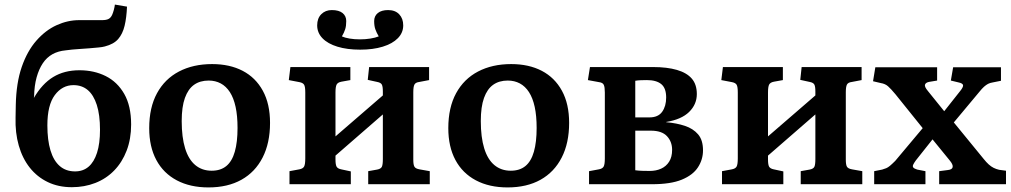

<svg xmlns="http://www.w3.org/2000/svg" viewBox="-20 -805 4418 839"><path d="M294 13Q235 13 188.5 -9.5Q142 -32 110 -72.5Q78 -113 62 -169Q46 -225 48 -291L49 -347Q51 -443 75 -512.5Q99 -582 139 -627.5Q179 -673 227.5 -695Q276 -717 326 -717Q337 -717 349.5 -717Q362 -717 380 -717Q398 -717 426 -717Q444 -717 454 -722Q464 -727 470 -740Q474 -749 477.5 -762Q481 -775 482 -785L535 -776Q533 -728 524.5 -692.5Q516 -657 496.5 -634.5Q477 -612 438 -602Q427 -599 410 -597.5Q393 -596 371 -594Q349 -592 322.5 -590.5Q296 -589 267 -585Q234 -582 209 -568Q184 -554 167 -528.5Q150 -503 140 -467Q130 -431 129 -384L128 -377Q164 -439 212.5 -468.5Q261 -498 327 -498Q391 -498 442 -472.5Q493 -447 523 -394.5Q553 -342 553 -261Q553 -198 533.5 -147Q514 -96 479 -60Q444 -24 396.5 -5.5Q349 13 294 13ZM308 -56Q343 -56 367 -76.5Q391 -97 404 -137.5Q417 -178 417 -238Q417 -303 403 -346.5Q389 -390 363.5 -411.5Q338 -433 301 -433Q252 -433 219.5 -389.5Q187 -346 187 -257Q187 -193 200.5 -148Q214 -103 241 -79.5Q268 -56 308 -56Z M891 14Q811 14 752.5 -17Q694 -48 663 -106Q632 -164 632 -245Q632 -335 666 -397.5Q700 -460 762 -492.5Q824 -525 907 -525Q984 -525 1040.5 -495.5Q1097 -466 1128.5 -408.5Q1160 -351 1160 -268Q1160 -180 1127.5 -116.5Q1095 -53 1035 -19.5Q975 14 891 14ZM905 -59Q944 -59 969 -79.5Q994 -100 1006 -142Q1018 -184 1018 -246Q1018 -299 1009.5 -338Q1001 -377 984.5 -402.5Q968 -428 944.5 -440.5Q921 -453 892 -453Q854 -453 828 -434.5Q802 -416 788 -377Q774 -338 774 -276Q774 -205 789 -156.5Q804 -108 833.5 -83.5Q863 -59 905 -59Z M1245 0V-57L1288 -65Q1304 -68 1309 -77.5Q1314 -87 1314 -113V-401Q1314 -426 1309 -434.5Q1304 -443 1289 -446L1242 -455L1249 -512H1511V-455L1472 -448Q1456 -445 1451 -435.5Q1446 -426 1446 -401V-209L1653 -388V-405Q1653 -427 1648.5 -435.5Q1644 -444 1628 -447L1587 -456L1593 -512H1855V-455L1813 -447Q1796 -445 1791 -435.5Q1786 -426 1786 -402V-107Q1786 -85 1791 -76.5Q1796 -68 1813 -65L1858 -57V0H1589V-57L1628 -64Q1644 -67 1648.5 -76Q1653 -85 1653 -110V-305L1446 -125V-108Q1446 -85 1451 -76.5Q1456 -68 1471 -65L1513 -56V0ZM1554 -588Q1497 -588 1454.5 -601Q1412 -614 1389 -638Q1366 -662 1366 -694Q1366 -725 1384 -743Q1402 -761 1430 -761Q1461 -761 1477 -748Q1493 -735 1493 -713Q1493 -692 1488.5 -677.5Q1484 -663 1474 -646Q1487 -640 1507.5 -636.5Q1528 -633 1553 -633Q1577 -633 1598.5 -636.5Q1620 -640 1635 -646Q1625 -663 1620 -677.5Q1615 -692 1615 -713Q1615 -735 1631 -748Q1647 -761 1676 -761Q1707 -761 1724.5 -742.5Q1742 -724 1742 -694Q1742 -662 1718.5 -638Q1695 -614 1652.5 -601Q1610 -588 1554 -588Z M2198 14Q2118 14 2059.5 -17Q2001 -48 1970 -106Q1939 -164 1939 -245Q1939 -335 1973 -397.5Q2007 -460 2069 -492.5Q2131 -525 2214 -525Q2291 -525 2347.5 -495.5Q2404 -466 2435.5 -408.5Q2467 -351 2467 -268Q2467 -180 2434.5 -116.5Q2402 -53 2342 -19.5Q2282 14 2198 14ZM2212 -59Q2251 -59 2276 -79.5Q2301 -100 2313 -142Q2325 -184 2325 -246Q2325 -299 2316.5 -338Q2308 -377 2291.5 -402.5Q2275 -428 2251.5 -440.5Q2228 -453 2199 -453Q2161 -453 2135 -434.5Q2109 -416 2095 -377Q2081 -338 2081 -276Q2081 -205 2096 -156.5Q2111 -108 2140.5 -83.5Q2170 -59 2212 -59Z M2554 0V-57L2597 -65Q2613 -68 2618 -77.5Q2623 -87 2623 -113V-401Q2623 -424 2618.5 -434Q2614 -444 2598 -446L2549 -455L2558 -512H2834Q2895 -512 2938 -499.5Q2981 -487 3003 -461.5Q3025 -436 3025 -394Q3025 -349 2991.5 -316Q2958 -283 2891 -272V-271Q2937 -267 2973 -255Q3009 -243 3030.5 -218Q3052 -193 3052 -148Q3052 -108 3030 -74Q3008 -40 2959.5 -20Q2911 0 2829 0ZM2819 -58Q2847 -58 2869 -68Q2891 -78 2904 -98.5Q2917 -119 2917 -150Q2917 -186 2894.5 -210Q2872 -234 2824 -234H2756V-61Q2771 -59 2787.5 -58.5Q2804 -58 2819 -58ZM2756 -292H2818Q2856 -292 2873.5 -316.5Q2891 -341 2891 -379Q2891 -420 2869.5 -437.5Q2848 -455 2807 -455Q2794 -455 2780.5 -454.5Q2767 -454 2756 -452Z M3135 0V-57L3178 -65Q3194 -68 3199 -77.5Q3204 -87 3204 -113V-401Q3204 -426 3199 -434.5Q3194 -443 3179 -446L3132 -455L3139 -512H3401V-455L3362 -448Q3346 -445 3341 -435.5Q3336 -426 3336 -401V-209L3543 -388V-405Q3543 -427 3538.5 -435.5Q3534 -444 3518 -447L3477 -456L3483 -512H3745V-455L3703 -447Q3686 -445 3681 -435.5Q3676 -426 3676 -402V-107Q3676 -85 3681 -76.5Q3686 -68 3703 -65L3748 -57V0H3479V-57L3518 -64Q3534 -67 3538.5 -76Q3543 -85 3543 -110V-305L3336 -125V-108Q3336 -85 3341 -76.5Q3346 -68 3361 -65L3403 -56V0Z M3800 0V-57L3835 -64Q3845 -67 3852.5 -70Q3860 -73 3869 -80.5Q3878 -88 3892 -102L4012 -245L3893 -393Q3873 -417 3860.5 -428Q3848 -439 3829 -442L3795 -450L3805 -511H4075V-453L4039 -447Q4025 -444 4022 -435Q4019 -426 4035 -407L4106 -319L4174 -405Q4189 -423 4188.5 -432Q4188 -441 4168 -445L4135 -453L4145 -511H4354V-452L4319 -445Q4306 -443 4297.5 -438.5Q4289 -434 4280 -426Q4271 -418 4259 -403L4148 -270L4278 -111Q4290 -96 4300.5 -86.5Q4311 -77 4322 -71.5Q4333 -66 4346 -63L4376 -59V0H4084V-57L4122 -62Q4141 -64 4143 -75Q4145 -86 4130 -104L4055 -196L3982 -104Q3974 -93 3970.5 -85.5Q3967 -78 3971 -73Q3975 -68 3988 -64L4024 -57V0Z"/></svg>

Font: Literata 18pt SemiBold
Style: Regular
Weight: 600
Designer: Latin by Veronika Burian and Jose Scaglione. Greek by Irene Vlachou. Cyrillic by Vera Evstafieva.
Foundry: TypeTogether
Version: Version 3.103;gftools[0.9.29]